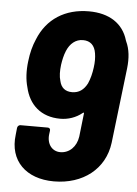

<svg xmlns="http://www.w3.org/2000/svg" viewBox="-52 -748 570 796"><g transform="rotate(5 233.0 -349.5)"><path d="M464 -485C469 -528 465 -565 451 -595C451 -596 450 -598 449 -600C429 -669 371 -707 286 -707C187 -707 112 -659 77 -572C65 -545 57 -514 53 -479C48 -439 50 -402 59 -371C75 -300 125 -253 206 -253C239 -253 271 -264 297 -285C300 -288 303 -287 302 -283L291 -186C285 -144 256 -115 218 -115C184 -115 161 -144 166 -185L168 -200C169 -207 165 -212 158 -212H44C38 -212 32 -207 31 -200L28 -171C14 -62 86 8 202 8C323 8 413 -62 427 -172ZM308 -409C294 -382 274 -367 245 -367C216 -367 199 -382 193 -409C187 -428 187 -451 190 -476C193 -496 197 -516 205 -535C218 -566 241 -586 272 -586C303 -586 321 -568 326 -536C329 -518 329 -498 326 -477C323 -453 317 -429 308 -409Z"/></g></svg>

Font: Barlow Semi Condensed
Style: Bold Italic
Weight: 700
Width: 4
Italic angle: -7°
Designer: Jeremy Tribby
Foundry: Tribby Type
Version: Version 1.422;hotconv 1.0.109;makeotfexe 2.5.65596